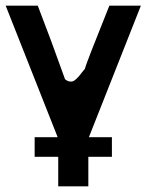

<svg xmlns="http://www.w3.org/2000/svg" viewBox="-22 -492 521 676"><path d="M-2 -472H111Q156 -356 207 -213Q214 -207 221 -205.5Q228 -204 233.5 -205.5Q239 -207 245.5 -213Q252 -219 255.5 -223Q259 -227 266.5 -237Q274 -247 277 -250Q279 -263 363 -472H474L291 -9H372V60H289V164H183V60H100V-9H181Q167 -45 -2 -472Z"/></svg>

Font: Coval
Style: Medium
Weight: 500
Foundry: Context Ltd
Version: Version 001.000